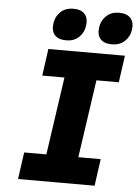

<svg xmlns="http://www.w3.org/2000/svg" viewBox="-61 -970 729 1017"><g transform="rotate(5 303.5 -462.0)"><path d="M74 0 94 -143H212L272 -557H154L174 -700H581L561 -557H442L382 -143H501L481 0ZM507 -754Q464 -754 445 -776.5Q426 -799 432 -839Q437 -875 463.5 -899.5Q490 -924 531 -924Q573 -924 592.5 -901.5Q612 -879 606 -839Q601 -803 574.5 -778.5Q548 -754 507 -754ZM264 -754Q221 -754 202 -776.5Q183 -799 189 -839Q194 -875 220 -899.5Q246 -924 288 -924Q330 -924 349 -901.5Q368 -879 362 -839Q357 -803 331 -778.5Q305 -754 264 -754Z"/></g></svg>

Font: Lexend
Style: Bold Italic
Weight: 700
Italic angle: -8.13011°
Designer: Bonnie Shaver-Troup, Thomas Jockin
Foundry: Lexend
Version: Version 1.007